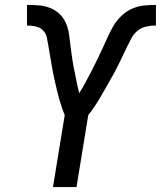

<svg xmlns="http://www.w3.org/2000/svg" viewBox="-20 -763 656 783"><path d="M196 0 244 -294Q237 -310 231.5 -327Q226 -344 221 -361Q216 -378 212 -395.5Q208 -413 204 -430.5Q200 -448 196.5 -465.5Q193 -483 190 -501Q187 -519 184 -536.5Q181 -554 178 -572Q175 -590 171.5 -608Q168 -626 156 -638.5Q144 -651 126 -655Q108 -659 90 -659V-743Q115 -743 139.5 -741Q164 -739 186 -730Q208 -721 224.5 -704.5Q241 -688 250 -666Q259 -644 262 -620Q265 -596 268 -572Q271 -548 274.5 -524Q278 -500 283 -476.5Q288 -453 292.5 -429.5Q297 -406 303 -383Q317 -405 329 -427.5Q341 -450 353 -473Q365 -496 376 -519Q387 -542 398 -565.5Q409 -589 419.5 -612.5Q430 -636 443 -658Q456 -680 475.5 -698.5Q495 -717 518.5 -727.5Q542 -738 567 -740.5Q592 -743 616 -743V-659Q598 -659 578 -655Q558 -651 542 -638.5Q526 -626 516.5 -608Q507 -590 498 -572Q489 -554 481 -536.5Q473 -519 464 -501Q455 -483 445.5 -465.5Q436 -448 426 -430.5Q416 -413 406 -395.5Q396 -378 386 -361Q376 -344 364.5 -327Q353 -310 340 -294L292 0Z"/></svg>

Font: Iosevka Medium Extended
Style: Italic
Weight: 500
Width: 7
Italic angle: -9°
Monospace: yes
Designer: Belleve Invis
Foundry: Belleve Invis
Version: Version 32.5.0; ttfautohint (v1.8.4)